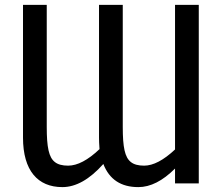

<svg xmlns="http://www.w3.org/2000/svg" viewBox="-20 -747 903 782"><path d="M789.6 -727.1H692.9V-138.2C646 -94.2 604 -72.3 566.9 -72.3C543.5 -72.3 525.4 -77.1 513.2 -86.9C488.3 -106 480 -147.5 480 -230V-727.1H383.3V-186.5C383.3 -174.8 383.8 -159.2 385.3 -139.6C337.9 -94.7 295.4 -72.3 257.3 -72.3C233.9 -72.3 215.8 -77.1 203.6 -86.9C178.7 -106 170.4 -147.5 170.4 -230V-727.1H73.7V-186.5C73.7 -52.2 133.8 15.1 233.9 15.1C289.1 15.1 344.7 -16.1 400.9 -79.1C425.3 -16.1 472.7 15.1 543.5 15.1C592.8 15.1 642.6 -10.3 692.9 -60.5V0H789.6Z"/></svg>

Font: SG Kara Light
Style: Regular
Weight: 400
Designer: Damoon Khanjanzadeh
Version: Version 1.000